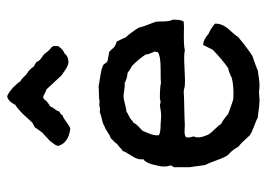

<svg xmlns="http://www.w3.org/2000/svg" viewBox="-122 -602 728 523"><g transform="rotate(-90 241.5 -340.0)"><path d="M378 -558V-545Q367 -530 358 -528Q350 -517 333 -517Q324 -518 312 -526.5Q300 -535 298 -536Q292 -543 279 -556.5Q266 -570 260 -577Q256 -578 253 -579.5Q250 -581 246.5 -583Q243 -585 240 -586Q234 -586 229 -578Q223 -572 213 -566Q212 -561 206.5 -554.5Q201 -548 200 -542Q194 -540 189 -533Q182 -531 171 -522.5Q160 -514 153 -512Q114 -517 106 -545Q107 -550 109.5 -554Q112 -558 115.5 -562Q119 -566 121 -569Q125 -572 131.5 -578.5Q138 -585 142 -588Q144 -591 149 -597.5Q154 -604 156 -608Q158 -609 162 -611.5Q166 -614 169 -615L192 -640Q208 -656 218 -662Q227 -681 241 -684Q249 -682 265 -668Q278 -655 282 -648Q287 -646 293.5 -639Q300 -632 303 -630Q313 -625 322 -612Q326 -609 334 -605Q336 -600 339 -596.5Q342 -593 348 -589Q354 -585 356 -583Q367 -568 375 -563Q375 -562 376.5 -560.5Q378 -559 378 -558ZM51 -269 56 -290Q62 -309 70 -313Q67 -327 79 -345Q91 -363 92 -369Q96 -371 101.5 -376.5Q107 -382 111 -384Q113 -388 119 -393.5Q125 -399 127 -402Q133 -403 143 -410Q153 -417 160 -419Q165 -423 179 -426Q193 -429 198 -432Q203 -430 211.5 -432Q220 -434 226 -432Q234 -434 247 -434Q260 -434 267 -435Q274 -434 285.5 -432Q297 -430 306 -428.5Q315 -427 322 -424Q327 -423 330.5 -417.5Q334 -412 336 -411Q339 -410 362 -406Q365 -404 369.5 -398.5Q374 -393 379 -390Q384 -387 390 -386Q392 -382 396 -374Q400 -366 401 -362Q414 -348 428 -326Q430 -315 444 -280Q445 -275 445 -264.5Q445 -254 446 -246Q447 -238 450 -233Q450 -207 444 -203Q430 -202 417.5 -202.5Q405 -203 390 -202.5Q375 -202 366 -200Q355 -203 320 -201Q285 -199 272 -200Q268 -200 263 -201.5Q258 -203 254 -203Q239 -202 208.5 -201.5Q178 -201 163 -200Q159 -200 152 -200.5Q145 -201 139.5 -200.5Q134 -200 130 -197Q127 -192 132 -176Q125 -163 136 -138Q139 -131 150.5 -119.5Q162 -108 166 -101Q177 -96 193 -82Q231 -68 234 -68Q267 -66 291 -72Q307 -80 318 -82Q341 -98 368 -124L381 -150Q395 -150 412 -135Q425 -130 439 -118Q440 -98 422.5 -79Q405 -60 403 -55Q369 -27 351 -16Q316 -4 311 -1Q306 -1 295.5 1Q285 3 278 3Q274 4 264.5 3Q255 2 251 2Q247 2 237.5 3Q228 4 223 3Q216 3 203 1Q190 -1 184 -1Q177 -5 159.5 -11.5Q142 -18 135 -23Q111 -50 105 -53Q94 -71 89 -75L81 -83Q75 -91 66.5 -114.5Q58 -138 54 -145Q53 -150 52 -158.5Q51 -167 50 -174Q49 -181 48 -187V-224Q47 -229 50 -233Q53 -237 53 -239Q48 -252 51 -269ZM363 -282Q362 -285 358.5 -293Q355 -301 355 -307Q342 -326 325 -343Q311 -351 305 -356Q290 -357 277 -364Q270 -363 258 -365Q246 -367 242 -367Q234 -367 220 -363Q206 -359 199 -359Q196 -356 189 -353Q182 -350 180 -348Q173 -341 169 -340Q167 -335 163.5 -331Q160 -327 155 -322.5Q150 -318 147 -315Q147 -314 140.5 -299Q134 -284 135 -271Q141 -266 165 -266Q168 -266 178.5 -265Q189 -264 195 -265Q199 -265 207 -266.5Q215 -268 217 -268Q218 -268 221 -267Q224 -266 226 -266Q228 -266 231 -267Q234 -268 236 -268Q266 -268 278 -265Q281 -266 318 -266Q351 -266 362 -274Q361 -277 362 -278.5Q363 -280 363 -282Z"/></g></svg>

Font: FuturaRenner
Style: Regular
Weight: 400
Designer: Bastien Sozeau
Foundry: NBR — Bastien Sozeau
Version: Version 2.001;PS 002.001;hotconv 1.0.88;makeotf.lib2.5.64775